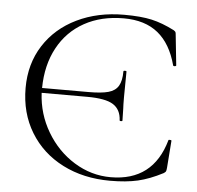

<svg xmlns="http://www.w3.org/2000/svg" viewBox="-49 -686 766 748"><g transform="rotate(5 334.5 -311.5)"><path d="M626 -166Q633 -166 633 -163L625 -57Q624 -45 622 -42Q620 -39 614 -35Q562 -8 516.5 2.5Q471 13 408 13Q304 13 222.5 -28.5Q141 -70 95 -145.5Q49 -221 49 -319Q49 -413 95 -485Q141 -557 222.5 -596.5Q304 -636 407 -636Q473 -636 515 -626.5Q557 -617 604 -593Q610 -589 611.5 -586.5Q613 -584 614 -571L626 -457Q626 -454 620.5 -453.5Q615 -453 614 -456Q592 -539 541 -580.5Q490 -622 407 -622Q319 -622 253 -585.5Q187 -549 150.5 -481.5Q114 -414 113 -324H295Q345 -324 372 -331.5Q399 -339 411 -359Q423 -379 423 -416Q423 -419 429 -419Q435 -419 435 -416L434 -315Q434 -285 435 -271L436 -225Q436 -222 430.5 -222Q425 -222 425 -225Q423 -267 393 -286Q363 -305 291 -305H113Q117 -223 158.5 -153Q200 -83 266.5 -42Q333 -1 409 -1Q575 -1 621 -164Q621 -166 626 -166Z"/></g></svg>

Font: Cormorant Garamond Light
Style: Regular
Weight: 300
Designer: Christian Thalmann (Catharsis Fonts)
Version: Version 3.000